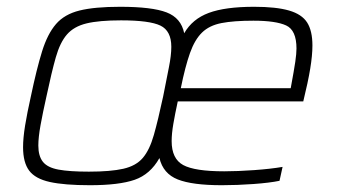

<svg xmlns="http://www.w3.org/2000/svg" viewBox="-20 -538 992 566"><path d="M245 8Q170 8 127 -1.5Q84 -11 66 -35Q48 -59 48 -104Q48 -131 54 -168Q60 -205 71 -254Q88 -335 104 -386.5Q120 -438 145 -467Q170 -496 214.5 -507Q259 -518 334 -518Q428 -518 471 -501.5Q514 -485 523 -440Q547 -482 595.5 -500Q644 -518 729 -518Q794 -518 832 -507Q870 -496 885.5 -471.5Q901 -447 901 -404Q901 -375 894.5 -335.5Q888 -296 874 -239H504Q496 -202 491 -173Q486 -144 486 -122Q486 -70 520 -51.5Q554 -33 641 -33Q680 -33 729 -36.5Q778 -40 813 -46L804 -5Q775 1 727 4.5Q679 8 634 8Q547 8 504 -9Q461 -26 450 -72Q423 -24 377 -8Q331 8 245 8ZM242 -32Q306 -32 343.5 -40.5Q381 -49 401 -72.5Q421 -96 433.5 -140Q446 -184 461 -254Q471 -305 478 -340Q485 -375 485 -400Q485 -447 453 -462.5Q421 -478 337 -478Q272 -478 235 -469Q198 -460 177.5 -436.5Q157 -413 144.5 -369Q132 -325 117 -254Q106 -205 99.5 -169Q93 -133 93 -109Q93 -78 106.5 -61Q120 -44 152.5 -38Q185 -32 242 -32ZM513 -278H837Q847 -332 850.5 -356Q854 -380 854 -395Q854 -449 823.5 -463Q793 -477 727 -477Q669 -477 633 -470Q597 -463 575.5 -442Q554 -421 540 -381.5Q526 -342 513 -278Z"/></svg>

Font: Saira ExtraLight
Style: Italic
Weight: 200
Italic angle: -12°
Designer: Hector Gatti with collaboration of the Omnibus-Type team
Foundry: Omnibus-Type
Version: Version 1.100; ttfautohint (v1.8.3)